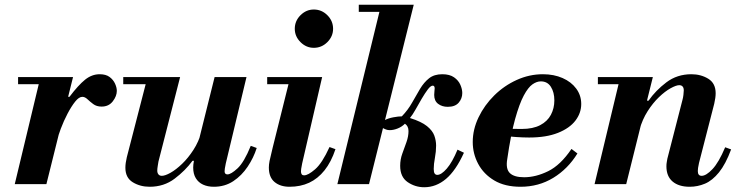

<svg xmlns="http://www.w3.org/2000/svg" viewBox="-20 -774 3093 807"><path d="M42 0 150 -450H287L175 0ZM56 -420V-450H275V-420ZM217 -174 264 -367H272Q309 -416 337.5 -439Q366 -462 399 -462Q425 -462 440.5 -450.5Q456 -439 463.5 -422.5Q471 -406 471 -392Q471 -370 454 -348Q437 -326 407 -326Q386 -326 372 -336.5Q358 -347 347.5 -357Q337 -367 326 -367Q312 -367 296 -347Q280 -327 264 -296.5Q248 -266 235.5 -233Q223 -200 217 -174Z M609 11Q569 11 538 -8Q507 -27 507 -69Q507 -88 513 -113L600 -450H737L646 -95Q645 -88 643 -76.5Q641 -65 641 -57Q641 -47 646 -41Q651 -35 660 -35Q674 -35 697 -48Q720 -61 745.5 -85.5Q771 -110 793 -144Q815 -178 827 -220L796 -98H789Q759 -57 714 -23Q669 11 609 11ZM498 -420V-450H672V-420ZM879 11Q853 11 833.5 2Q814 -7 803 -25Q792 -43 792 -70Q792 -82 795 -97.5Q798 -113 808 -153L882 -450H1016L929 -87Q926 -74 925 -65.5Q924 -57 924 -54Q924 -41 936 -41Q951 -41 978.5 -66.5Q1006 -92 1034 -161L1059 -152Q1046 -111 1021 -73.5Q996 -36 960.5 -12.5Q925 11 879 11Z M1299 -573Q1267 -573 1243 -597Q1219 -621 1219 -653Q1219 -686 1243 -710Q1267 -734 1299 -734Q1332 -734 1356 -710Q1380 -686 1380 -653Q1380 -621 1356 -597Q1332 -573 1299 -573ZM1197 11Q1158 11 1134 -9Q1110 -29 1110 -70Q1110 -82 1113 -97.5Q1116 -113 1126 -153L1200 -450H1334L1250 -87Q1247 -73 1246 -65Q1245 -57 1245 -54Q1245 -37 1258 -37Q1275 -37 1304.5 -62.5Q1334 -88 1365 -156L1390 -147Q1372 -93 1344 -58Q1316 -23 1279.5 -6Q1243 11 1197 11ZM1103 -420V-450H1277V-420Z M1398 0 1582 -754H1719L1531 0ZM1763 13Q1725 13 1693.5 -8.5Q1662 -30 1662 -77Q1662 -104 1671 -128.5Q1680 -153 1688.5 -177Q1697 -201 1697 -223Q1697 -244 1682 -254Q1669 -241 1651.5 -234Q1634 -227 1618 -227Q1610 -227 1603 -229.5Q1596 -232 1589 -236L1597 -269Q1612 -277 1633.5 -281Q1655 -285 1669 -285Q1695 -312 1712 -342.5Q1729 -373 1745.5 -400.5Q1762 -428 1783.5 -445Q1805 -462 1839 -462Q1870 -462 1888.5 -449Q1907 -436 1915 -417.5Q1923 -399 1923 -383Q1923 -360 1908 -342.5Q1893 -325 1862 -325Q1838 -325 1821.5 -337.5Q1805 -350 1805 -375Q1805 -383 1806 -390.5Q1807 -398 1807 -402Q1807 -408 1805 -411Q1803 -414 1799 -414Q1790 -414 1778 -398Q1766 -382 1752.5 -359Q1739 -336 1726.5 -313.5Q1714 -291 1703 -278Q1751 -263 1774.5 -244Q1798 -225 1805.5 -204Q1813 -183 1813 -162Q1813 -137 1808 -110.5Q1803 -84 1803 -64Q1803 -50 1807 -44.5Q1811 -39 1818 -39Q1835 -39 1858 -65.5Q1881 -92 1903 -145L1930 -132Q1896 -57 1854.5 -22Q1813 13 1763 13ZM1488 -724V-754H1707V-724Z M2168 11Q2102 11 2057.5 -15.5Q2013 -42 1990 -85Q1967 -128 1967 -177Q1967 -230 1991.5 -281Q2016 -332 2057.5 -373Q2099 -414 2152 -438Q2205 -462 2262 -462Q2308 -462 2344.5 -446Q2381 -430 2402 -401.5Q2423 -373 2423 -337Q2423 -299 2398.5 -267Q2374 -235 2325 -215.5Q2276 -196 2204 -196Q2179 -196 2150 -198Q2121 -200 2098.5 -203Q2076 -206 2070 -207L2075 -242Q2092 -235 2113 -233.5Q2134 -232 2173 -232Q2220 -232 2250.5 -248Q2281 -264 2295.5 -291.5Q2310 -319 2310 -352Q2310 -386 2295.5 -409Q2281 -432 2253 -432Q2236 -432 2218 -419.5Q2200 -407 2181.5 -372.5Q2163 -338 2145 -273.5Q2127 -209 2112 -105Q2105 -64 2123 -46.5Q2141 -29 2183 -29Q2232 -29 2284 -54.5Q2336 -80 2382 -148L2407 -129Q2367 -64 2305.5 -26.5Q2244 11 2168 11Z M2879 11Q2833 11 2807 -11Q2781 -33 2781 -75Q2781 -85 2782.5 -92.5Q2784 -100 2785 -107L2849 -356Q2851 -363 2852.5 -375Q2854 -387 2854 -394Q2854 -405 2849 -410.5Q2844 -416 2835 -416Q2822 -416 2798.5 -403Q2775 -390 2749.5 -365.5Q2724 -341 2702 -306.5Q2680 -272 2668 -229L2699 -351H2706Q2736 -394 2781 -428Q2826 -462 2886 -462Q2926 -462 2957 -443Q2988 -424 2988 -382Q2988 -364 2982 -338L2918 -89Q2915 -76 2914 -68Q2913 -60 2913 -55Q2913 -35 2929 -35Q2948 -35 2974.5 -63Q3001 -91 3028 -155L3053 -146Q3030 -84 3002 -49.5Q2974 -15 2943 -2Q2912 11 2879 11ZM2479 0 2587 -450H2724L2612 0ZM2493 -420V-450H2712V-420Z"/></svg>

Font: Libre Bodoni
Style: Italic
Weight: 400
Italic angle: -13°
Designer: Pablo Impallari, Rodrigo Fuenzalida
Foundry: Impallari Type
Version: Version 2.005;gftools[0.9.23]